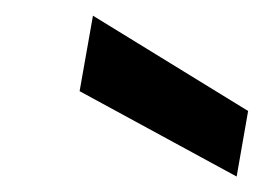

<svg xmlns="http://www.w3.org/2000/svg" viewBox="-20 -816 338 246"><path d="M82 -699.2 99.1 -795.9 297.9 -673.8 283.2 -589.8Z"/></svg>

Font: SVN-Poppins Medium
Style: Italic
Weight: 500
Italic angle: -10°
Designer: Ninad Kale (Devanagari), Jonny Pinhorn (Latin)
Foundry: Indian Type Foundry
Version: Version 3.002 2017